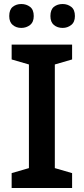

<svg xmlns="http://www.w3.org/2000/svg" viewBox="-20 -936 417 956"><path d="M339 0H38V-74L124 -99V-615L38 -640V-714H339V-640L253 -615V-99L339 -74ZM26 -856Q26 -888 43.5 -902Q61 -916 86 -916Q111 -916 129.5 -902Q148 -888 148 -856Q148 -826 129.5 -811.5Q111 -797 86 -797Q61 -797 43.5 -811.5Q26 -826 26 -856ZM231 -856Q231 -888 248.5 -902Q266 -916 292 -916Q316 -916 334.5 -902Q353 -888 353 -856Q353 -826 334.5 -811.5Q316 -797 292 -797Q266 -797 248.5 -811.5Q231 -826 231 -856Z"/></svg>

Font: Noto Sans Khmer SemiBold
Style: Regular
Weight: 600
Version: Version 2.003